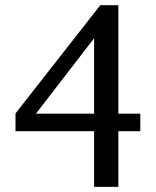

<svg xmlns="http://www.w3.org/2000/svg" viewBox="-20 -707 603 743"><path d="M344.2 -559.1 119.1 -267.1H344.2ZM438 -199.2V16.1H344.2V-199.2H40V-268.1L368.2 -687H438V-267.1H522.9V-199.2Z"/></svg>

Font: BabelStone Ogham Bound
Style: Regular
Weight: 400
Designer: Andrew West
Foundry: BabelStone
Version: Version 2.02 March 14, 2022